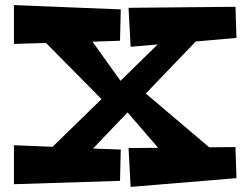

<svg xmlns="http://www.w3.org/2000/svg" viewBox="-20 -733 987 760"><path d="M916 -27.8 497.1 6.8 488.8 -147 606 -147.9 484.9 -288.1 348.1 -145 458 -141.1 455.1 -17.1 35.2 -3.9V-158.2L188 -151.9L381.8 -340.8L162.1 -563L35.2 -559.1V-712.9L458 -695.8L455.1 -571.8L346.2 -567.9L457 -413.1L604 -557.1L497.1 -547.9L488.8 -702.1L912.1 -706.1L916 -583L754.9 -568.8L557.1 -362.8L808.1 -149.9L912.1 -150.9Z"/></svg>

Font: Peralta
Style: Regular
Weight: 400
Designer: Astigmatic (AOETI)
Foundry: Astigmatic (AOETI)
Version: Version 1.000